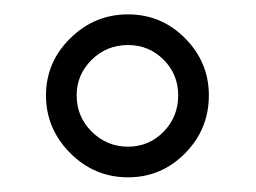

<svg xmlns="http://www.w3.org/2000/svg" viewBox="-20 -738 350 263"><path d="M43 -607.4Q43 -652.8 76.2 -685.5Q109.4 -718.3 155.3 -718.3Q201.2 -718.3 233.6 -685.5Q266.1 -652.8 266.1 -607.4Q266.1 -561 233.6 -528.1Q201.2 -495.1 155.3 -495.1Q109.4 -495.1 76.2 -528.3Q43 -561.5 43 -607.4ZM85 -607.4Q85 -578.1 105.7 -557.6Q126.5 -537.1 155.3 -537.1Q184.1 -537.1 204.1 -557.6Q224.1 -578.1 224.1 -607.4Q224.1 -636.2 204.1 -656.2Q184.1 -676.3 155.3 -676.3Q126 -676.3 105.5 -656Q85 -635.7 85 -607.4Z"/></svg>

Font: Crimson
Style: Regular
Weight: 400
Version: Version 0.8